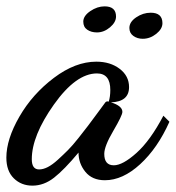

<svg xmlns="http://www.w3.org/2000/svg" viewBox="-46 -537 553 604"><path d="M360 -263Q360 -217 303 -215Q339 -204 339 -185Q339 -174 310.5 -125.5Q282 -77 282 -53Q282 -17 312 -17Q340 -17 383.5 -56Q427 -95 468 -173L487 -154Q450 -71 395 -20.5Q340 30 284 30Q244 30 222.5 3.5Q201 -23 201 -57Q156 -3 124 22Q92 47 56 47Q21 47 -2.5 24Q-26 1 -26 -41Q-26 -99 15 -170Q56 -241 123.5 -292Q191 -343 257 -343Q301 -343 330.5 -320.5Q360 -298 360 -263ZM284 -213Q287 -218 292 -218H294L296 -217Q301 -233 301 -254Q301 -306 259 -306Q193 -306 123.5 -208Q54 -110 54 -36Q54 -4 77 -4Q90 -4 104.5 -11.5Q119 -19 136 -34.5Q153 -50 167.5 -64.5Q182 -79 201 -103Q220 -127 231 -141.5Q242 -156 260 -180.5Q278 -205 284 -213ZM259 -435Q241 -435 228.5 -443.5Q216 -452 216 -469Q216 -487 238 -502Q260 -517 283 -517Q319 -517 319 -485Q319 -467 300 -451Q281 -435 259 -435ZM403 -415Q386 -415 373.5 -424Q361 -433 361 -449Q361 -468 382.5 -482.5Q404 -497 428 -497Q465 -497 465 -464Q465 -446 445.5 -430.5Q426 -415 403 -415Z"/></svg>

Font: Dancing Script
Style: Bold
Weight: 700
Designer: Pablo Impallari
Foundry: Pablo Impallari. www.impallari.com Igino Marini. www.ikern.com
Version: Version 1.002